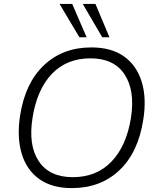

<svg xmlns="http://www.w3.org/2000/svg" viewBox="-20 -956 805 984"><path d="M83 -364Q109 -531 205.5 -622Q302 -713 448 -713Q551 -713 616 -666.5Q681 -620 706.5 -536Q732 -452 714 -341Q688 -174 591.5 -83Q495 8 348 8Q246 8 181 -38.5Q116 -85 91 -169Q66 -253 83 -364ZM147 -354Q124 -212 178.5 -130Q233 -48 353 -48Q475 -48 551.5 -128Q628 -208 651 -351Q673 -492 618.5 -574.5Q564 -657 444 -657Q322 -657 246 -577.5Q170 -498 147 -354ZM504 -765 404 -936H469L541 -765ZM387 -765 285 -936H350L424 -765Z"/></svg>

Font: Mulish Light
Style: Italic
Weight: 300
Italic angle: -9°
Designer: Vernon Adams
Foundry: Vernon Adams
Version: Version 3.603; ttfautohint (v1.8.3)